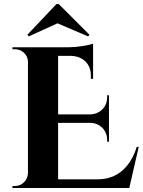

<svg xmlns="http://www.w3.org/2000/svg" viewBox="-20 -935 710 955"><path d="M261 -915H272L425 -762L418 -754L266 -819L123 -754L116 -762ZM55 -10Q81 -10 99.5 -28.5Q118 -47 119 -73V-630Q116 -665 86 -682Q71 -690 55 -690H42V-700H323Q354 -700 391 -706Q428 -712 443 -718V-543H432V-555Q433 -600 406.5 -627.5Q380 -655 335 -657H269V-366H428Q465 -367 489 -391Q513 -415 513 -452V-461H522V-230H513V-238Q513 -275 489 -299Q465 -323 429 -324H269V-43H464Q537 -43 586.5 -85Q636 -127 660 -204H670L623 0H42V-10Z"/></svg>

Font: Cinzel Decorative
Style: Bold
Weight: 700
Version: Version 1.002;PS 001.002;hotconv 1.0.56;makeotf.lib2.0.21325